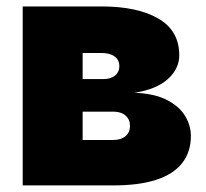

<svg xmlns="http://www.w3.org/2000/svg" viewBox="-20 -562 623 582"><path d="M48.8 0V-542.5H287.1Q397 -542.5 460.2 -505.6Q523.4 -468.8 523.4 -394.5Q523.4 -354 489.3 -322.8Q455.1 -291.5 388.2 -280.8Q448.7 -278.3 486.3 -258.8Q523.9 -239.3 541.3 -210.2Q558.6 -181.2 558.6 -149.9Q558.6 -101.1 532 -67.4Q505.4 -33.7 453.1 -16.8Q400.9 0 324.2 0ZM230.5 -137.7H323.2Q346.7 -137.7 360.4 -149.2Q374 -160.6 374 -180.2Q374 -200.2 360.4 -211.9Q346.7 -223.6 323.2 -223.6H230.5ZM230.5 -322.3H293Q315.9 -322.3 328.9 -333Q341.8 -343.8 341.8 -361.3Q341.8 -380.4 327.4 -390.9Q313 -401.4 287.1 -401.4H230.5Z"/></svg>

Font: Inter 16pt Black
Style: Regular
Weight: 900
Version: Version 4.001;git-66647c0bb